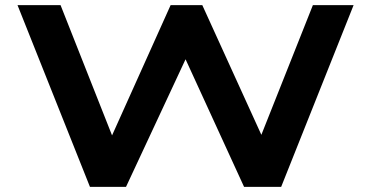

<svg xmlns="http://www.w3.org/2000/svg" viewBox="-20 -725 1440 745"><path d="M329 0 48 -705H215L419 -189H410L642 -705H765L1000 -189H989L1194 -705H1352L1071 0H927L700 -495L469 0Z"/></svg>

Font: Nunito Sans 7pt Expanded
Style: Bold
Weight: 700
Width: 7
Designer: Vernon Adams
Foundry: Vernon Adams
Version: Version 3.101;gftools[0.9.27]